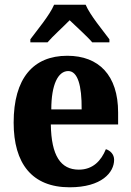

<svg xmlns="http://www.w3.org/2000/svg" viewBox="-20 -786 556 816"><path d="M109 -619V-606H182C203 -631 249 -672 276 -700C303 -674 355 -627 372 -606H445V-619C417 -657 363 -721 344 -766H210C191 -721 137 -657 109 -619ZM276 10C412 10 465 -53 465 -107C465 -130 449 -146 430 -152C410 -103 375 -65 315 -65C238 -65 198 -124 196 -257H482V-308C482 -466 400 -549 266 -549C121 -549 38 -453 38 -265C38 -91 116 10 276 10ZM327 -321H198C198 -427 227 -484 270 -484C310 -484 328 -423 327 -321Z"/></svg>

Font: Noto Serif Devanagari Condensed ExtraBold
Style: Regular
Weight: 800
Width: 3
Designer: Universal Thirst, Indian Type Foundry and the Monotype Design Team
Foundry: Monotype Imaging Inc.
Version: Version 2.004